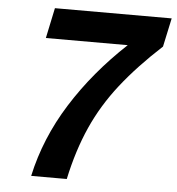

<svg xmlns="http://www.w3.org/2000/svg" viewBox="-51 -758 743 806"><g transform="rotate(5 320.0 -355.0)"><path d="M110 0Q145 -161 237 -307.5Q329 -454 466 -582H121L148 -710H640L614 -589Q513 -496 443.5 -407.5Q374 -319 330 -220.5Q286 -122 260 0Z"/></g></svg>

Font: Geist Mono
Style: Bold Italic
Weight: 700
Italic angle: -12°
Monospace: yes
Designer: Basement.studio, Andrés Briganti, Mateo Zaragoza
Foundry: Basement.studio, Vercel, Andrés Briganti, Guido Ferreyra, Mateo Zaragoza
Version: Version 1.500; ttfautohint (v1.8.4.7-5d5b)